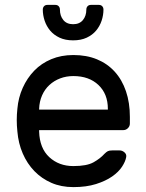

<svg xmlns="http://www.w3.org/2000/svg" viewBox="-20 -755 597 785"><path d="M46 0ZM51 -310Q55 -356 73 -396Q91 -436 120 -466Q149 -496 189.5 -513Q230 -530 280 -530Q334 -530 376.5 -512.5Q419 -495 449 -462Q479 -429 495 -382Q511 -335 511 -277V-250Q511 -239 503 -231Q495 -223 484 -223H140V-217Q142 -149 181.5 -112.5Q221 -76 280 -76Q335 -76 362.5 -91.5Q390 -107 407 -126Q415 -134 421 -137Q427 -140 439 -140H469Q480 -140 489 -132Q498 -124 496 -113Q493 -95 479 -73.5Q465 -52 438.5 -33.5Q412 -15 372.5 -2.5Q333 10 280 10Q230 10 190 -7.5Q150 -25 120.5 -55.5Q91 -86 73 -127.5Q55 -169 51 -218Q46 -264 51 -310ZM140 -307H421V-310Q421 -371 382.5 -407.5Q344 -444 280 -444Q251 -444 226 -434.5Q201 -425 182 -407.5Q163 -390 152 -365Q141 -340 140 -310ZM279 -590Q247 -590 223.5 -601Q200 -612 185 -630Q170 -648 162.5 -670.5Q155 -693 155 -716Q155 -724 160 -729.5Q165 -735 174 -735H206Q215 -735 220 -729.5Q225 -724 225 -716Q225 -690 239 -673Q253 -656 279 -656Q305 -656 319 -673Q333 -690 333 -716Q333 -724 338 -729.5Q343 -735 352 -735H384Q393 -735 398 -729.5Q403 -724 403 -716Q403 -693 395.5 -670.5Q388 -648 373 -630Q358 -612 334.5 -601Q311 -590 279 -590Z"/></svg>

Font: Rubik
Style: Regular
Weight: 400
Designer: Hubert & Fischer
Foundry: Hubert & Fischer
Version: Version 1.002; ttfautohint (v1.6)